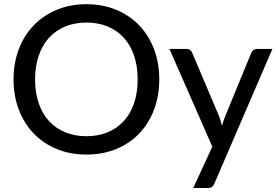

<svg xmlns="http://www.w3.org/2000/svg" viewBox="-20 -746 1353 936"><path d="M46 0ZM756.5 -359Q756.5 -278.5 730.8 -211Q705 -143.5 658.5 -95Q612 -46.5 546.5 -19.5Q481 7.5 401.5 7.5Q322 7.5 256.8 -19.5Q191.5 -46.5 144.5 -95Q97.5 -143.5 71.8 -211Q46 -278.5 46 -359Q46 -439 71.8 -506.5Q97.5 -574 144.5 -622.5Q191.5 -671 256.8 -698.2Q322 -725.5 401.5 -725.5Q481 -725.5 546.5 -698.2Q612 -671 658.5 -622.5Q705 -574 730.8 -506.5Q756.5 -439 756.5 -359ZM651 -359Q651 -423.5 633.5 -475Q616 -526.5 583.2 -562.2Q550.5 -598 504.5 -617Q458.5 -636 401.5 -636Q344.5 -636 298.2 -617Q252 -598 219.2 -562.2Q186.5 -526.5 168.8 -475Q151 -423.5 151 -359Q151 -294 168.8 -242.5Q186.5 -191 219.2 -155.5Q252 -120 298.2 -101Q344.5 -82 401.5 -82Q458.5 -82 504.5 -101Q550.5 -120 583.2 -155.5Q616 -191 633.5 -242.5Q651 -294 651 -359ZM1025.5 148Q1021 159 1014 164.8Q1007 170.5 992.5 170.5H922L1015 -31L806 -507.5H888.5Q900.5 -507.5 907.5 -501.8Q914.5 -496 917 -488.5L1048.5 -178.5Q1057 -155.5 1062 -133Q1065.5 -144.5 1069.5 -156.2Q1073.5 -168 1078 -179.5L1205 -488.5Q1208 -497 1215.5 -502.2Q1223 -507.5 1232.5 -507.5H1308Z"/></svg>

Font: Lato Medium
Style: Regular
Weight: 500
Designer: Lukasz Dziedzic
Foundry: tyPoland Lukasz Dziedzic
Version: Version 2.006; 2014-01-15